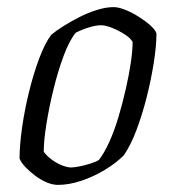

<svg xmlns="http://www.w3.org/2000/svg" viewBox="-20 -520 495 540"><path d="M143 0Q128 0 111.5 -7Q95 -14 79.5 -25.5Q64 -37 52 -49.5Q40 -62 35 -74Q35 -111 42 -160.5Q49 -210 61.5 -261Q74 -312 90 -355Q106 -398 124 -422Q137 -433 157.5 -446Q178 -459 202.5 -471.5Q227 -484 252.5 -492Q278 -500 300 -500Q313 -500 332 -492.5Q351 -485 370 -473Q389 -461 403 -448.5Q417 -436 420 -426Q420 -391 412.5 -343.5Q405 -296 392.5 -246.5Q380 -197 363.5 -153.5Q347 -110 328 -83Q306 -61 274.5 -42Q243 -23 208.5 -11.5Q174 0 143 0ZM180 -49Q188 -49 203.5 -52Q219 -55 234.5 -60Q250 -65 258 -70Q273 -89 287.5 -121Q302 -153 313.5 -192Q325 -231 334 -270.5Q343 -310 348 -344.5Q353 -379 353 -402Q347 -413 330.5 -423.5Q314 -434 295.5 -441.5Q277 -449 264 -449Q251 -449 232 -443.5Q213 -438 193 -428Q175 -406 159 -363Q143 -320 130.5 -269Q118 -218 110.5 -171Q103 -124 103 -93Q113 -80 127 -70Q141 -60 155.5 -54.5Q170 -49 180 -49Z"/></svg>

Font: Texturina 12pt Thin
Style: Italic
Weight: 250
Italic angle: -11°
Designer: Guillermo Torres Carreño
Foundry: Omnibus-Type
Version: Version 1.002